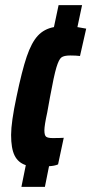

<svg xmlns="http://www.w3.org/2000/svg" viewBox="-20 -716 354 744"><path d="M314 -605 290 -499Q275 -501 252 -501Q228 -501 218 -493.5Q208 -486 198.5 -454.5Q189 -423 174 -341L163 -280Q152 -230 152 -211Q152 -191 159 -186Q166 -181 184 -181Q211 -181 227 -182L205 -79Q192 -73 170 -72L154 8H63L80 -76Q50 -86 36.5 -113.5Q23 -141 23 -193Q23 -242 44 -341Q65 -442 83.5 -496.5Q102 -551 126.5 -577.5Q151 -604 189 -611L207 -696H298L280 -611Z"/></svg>

Font: Saira Ultra Condensed Black
Style: Italic
Weight: 900
Width: 1
Italic angle: -12°
Designer: Hector Gatti with collaboration of the Omnibus-Type team
Foundry: Omnibus-Type
Version: Version 1.001; ttfautohint (v1.8)